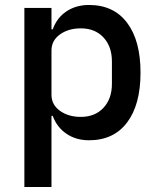

<svg xmlns="http://www.w3.org/2000/svg" viewBox="-20 -552 632 772"><path d="M78 -520H187V-434H192Q209 -481 247.5 -506.5Q286 -532 338 -532Q437 -532 491 -460.5Q545 -389 545 -260Q545 -131 491 -59.5Q437 12 338 12Q286 12 247.5 -14Q209 -40 192 -86H187V200H78ZM305 -82Q362 -82 396 -118.5Q430 -155 430 -215V-305Q430 -365 396 -401.5Q362 -438 305 -438Q255 -438 221 -413.5Q187 -389 187 -349V-171Q187 -131 221 -106.5Q255 -82 305 -82Z"/></svg>

Font: IBM Plex Sans Thai Looped Medium
Style: Regular
Weight: 500
Designer: Mike Abbink, Paul van der Laan, Pieter van Rosmalen, Ben Mitchell, Mark Frömberg
Foundry: Bold Monday
Version: Version 1.1